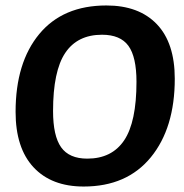

<svg xmlns="http://www.w3.org/2000/svg" viewBox="-20 -672 671 702"><path d="M369 -652Q488 -652 553.5 -583.5Q619 -515 619 -384Q619 -204 531.5 -97Q444 10 286 10Q168 10 102.5 -60.5Q37 -131 37 -263Q37 -443 123.5 -547.5Q210 -652 369 -652ZM353 -545Q263 -545 218.5 -478.5Q174 -412 174 -266Q174 -175 203.5 -133.5Q233 -92 299 -92Q389 -92 434 -159Q479 -226 479 -373Q479 -464 449.5 -504.5Q420 -545 353 -545Z"/></svg>

Font: Alegreya Sans
Style: Bold Italic
Weight: 700
Italic angle: -7°
Designer: Juan Pablo del Peral
Foundry: Huerta Tipografica
Version: Version 2.007